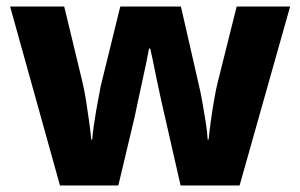

<svg xmlns="http://www.w3.org/2000/svg" viewBox="-20 -569 921 589"><path d="M485 -215Q481 -232 474.5 -261Q468 -290 461.5 -322Q455 -354 449.5 -380.5Q444 -407 441 -420H437Q435 -407 429.5 -380.5Q424 -354 417 -322Q410 -290 403.5 -260Q397 -230 393 -210L343 0H164L11 -549H177L232 -321Q238 -297 243.5 -263Q249 -229 253.5 -196Q258 -163 260 -141H263Q264 -157 267.5 -182Q271 -207 275.5 -232.5Q280 -258 284 -278Q288 -298 289 -305L349 -549H535L591 -304Q595 -288 600.5 -257.5Q606 -227 611 -195Q616 -163 617 -141H620Q622 -162 626.5 -195.5Q631 -229 637 -263.5Q643 -298 649 -321L706 -549H870L715 0H534Z"/></svg>

Font: Noto Sans Hebrew ExtraBold
Style: Regular
Weight: 800
Designer: Monotype Design Team
Foundry: Monotype Imaging Inc.
Version: Version 2.003